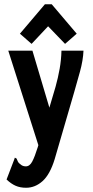

<svg xmlns="http://www.w3.org/2000/svg" viewBox="-20 -710 440 906"><path d="M103 176Q75 176 53.5 166.5Q32 157 11 137L47 43L50 34L58 38Q61 45 64.5 52.5Q68 60 81 69Q90 75 102 75Q120 75 132 52.5Q144 30 158 -15L161 -25L19 -471H133L213 -202L242 -300Q254 -343 261.5 -385.5Q269 -428 270 -471H374Q372 -425 357.5 -372.5Q343 -320 330 -275L238 41Q216 113 181 144.5Q146 176 103 176ZM129 -503 74 -551 192 -690H224L342 -551L287 -503L207 -586Z"/></svg>

Font: Inconsolata Condensed Black
Style: Regular
Weight: 900
Width: 3
Monospace: yes
Designer: Raph Levien, Cyreal, Brenton Simpson
Foundry: Raph Levien, Cyreal, Google
Version: Version 3.001; ttfautohint (v1.8.2.53-6de2)